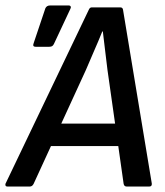

<svg xmlns="http://www.w3.org/2000/svg" viewBox="-32 -682 605 702"><path d="M-5 0Q-10 0 -11.5 -3Q-13 -6 -12 -10L292 -645Q296 -655 303 -655H408Q417 -655 418 -645L523 -11Q524 0 514 0H431Q422 0 420 -10L361 -426Q357 -460 352.5 -496Q348 -532 344 -567H342Q328 -532 312.5 -497Q297 -462 282 -426L91 -10Q86 0 77 0ZM138 -148 169 -230H408L416 -148ZM98 -511Q86 -511 91 -524L134 -652Q139 -662 151 -662H219Q225 -662 226.5 -658Q228 -654 225 -649L165 -521Q162 -515 158 -513Q154 -511 148 -511Z"/></svg>

Font: Sofia Sans Semi Condensed SemiBold
Style: Italic
Weight: 600
Italic angle: -9°
Version: Version 4.100